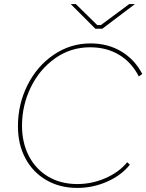

<svg xmlns="http://www.w3.org/2000/svg" viewBox="-20 -915 718 942"><path d="M68 -296Q68 -403 114.5 -496.5Q161 -590 243 -646Q325 -702 424 -702Q510 -702 576 -662Q642 -622 678 -552L661 -540Q626 -609 564.5 -646Q503 -683 422 -683Q327 -683 250.5 -629Q174 -575 131 -486.5Q88 -398 88 -298Q88 -215 121.5 -150Q155 -85 216.5 -48.5Q278 -12 359 -12Q431 -12 497.5 -41Q564 -70 604 -119L617 -107Q576 -55 506 -24Q436 7 359 7Q274 7 208 -31Q142 -69 105 -137.5Q68 -206 68 -296ZM327 -895H352L457 -792H475L614 -895H642L482 -774H448Z"/></svg>

Font: Fixel Italic Variable 20240409 Display Thin
Style: Italic
Weight: 100
Italic angle: -10°
Designer: AlfaBravo + MacPaw
Foundry: Kyrylo Tkachov, Marchela Mozhyna, Serhii Makarenko, Maria Weinstein, Zakhar Kryvoshyya
Version: Version 1.211;Glyphs 3.2 (3225)